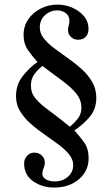

<svg xmlns="http://www.w3.org/2000/svg" viewBox="-20 -634 492 843"><path d="M402.8 -204.1Q402.8 -154.8 373.5 -120.4Q344.2 -85.9 306.6 -61.5Q329.6 -36.1 349.4 -8.8Q369.1 18.6 369.1 61Q369.1 116.2 326.7 152.8Q284.2 189.5 218.3 189.5Q164.6 189.5 125.2 161.6Q85.9 133.8 85.9 83.5Q85.9 64.5 98.6 50.3Q111.3 36.1 130.9 36.1Q150.9 36.1 163.8 49.1Q176.8 62 176.8 79.6Q176.8 92.3 171.4 104.5Q166 116.7 166 129.9Q166 144.5 181.6 153.6Q197.3 162.6 220.7 162.6Q253.9 162.6 277.6 142.6Q301.3 122.6 301.3 90.3Q301.3 65.9 283.2 43.7Q265.1 21.5 236.6 0.2Q208 -21 175.8 -43.2Q143.6 -65.4 115 -90.6Q86.4 -115.7 68.4 -145.3Q50.3 -174.8 50.3 -210.9Q50.3 -262.7 79.8 -300Q109.4 -337.4 144.5 -361.8Q123 -385.3 103.3 -413.3Q83.5 -441.4 83.5 -480.5Q83.5 -520 104.5 -549.8Q125.5 -579.6 159.4 -596.7Q193.4 -613.8 232.9 -613.8Q266.1 -613.8 297.4 -600.3Q328.6 -586.9 348.6 -563Q368.7 -539.1 368.7 -506.8Q368.7 -486.3 356.9 -472.9Q345.2 -459.5 322.3 -459.5Q305.2 -459.5 292 -471.4Q278.8 -483.4 278.8 -501Q278.8 -512.2 281.7 -522.2Q284.7 -532.2 284.7 -543.5Q284.7 -564 269 -576.2Q253.4 -588.4 231 -588.4Q200.7 -588.4 177.7 -567.4Q154.8 -546.4 154.8 -513.2Q154.8 -487.3 172.6 -465.1Q190.4 -442.9 218.8 -421.6Q247.1 -400.4 278.8 -378.2Q310.5 -356 338.6 -330.6Q366.7 -305.2 384.8 -274.2Q402.8 -243.2 402.8 -204.1ZM166.5 -344.2Q144 -327.1 129.9 -306.9Q115.7 -286.6 115.7 -257.8Q115.7 -225.6 136.2 -201.2Q156.7 -176.8 195.1 -148.9Q233.4 -121.1 286.6 -77.6Q307.1 -94.2 322.3 -114Q337.4 -133.8 337.4 -161.1Q337.4 -194.8 315.9 -221.9Q294.4 -249 255.9 -277.6Q217.3 -306.2 166.5 -344.2Z"/></svg>

Font: Scheherazade New SemiBold
Style: Regular
Weight: 600
Designer: SIL International
Foundry: SIL International
Version: Version 4.000